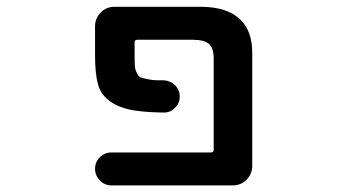

<svg xmlns="http://www.w3.org/2000/svg" viewBox="-20 -568 1040 569"><path d="M310.5 -18.6Q290 -18.6 275.9 -33.2Q261.7 -47.9 261.7 -67.9Q261.7 -87.9 275.9 -102.1Q290 -116.2 310.5 -116.2H605.5Q613.3 -116.2 613.3 -124V-393.6Q613.3 -425.8 599.6 -437.5Q585.9 -450.2 549.8 -450.2H386.7Q378.9 -450.2 378.9 -442.4V-403.3Q378.9 -380.9 379.9 -370.1Q380.9 -360.4 385.7 -351.6Q389.6 -342.8 394.5 -339.8Q399.4 -336.9 415 -334Q430.7 -330.1 448.2 -330.1Q455.1 -330.1 464.8 -330.1Q484.4 -329.1 498.5 -315.4Q512.7 -301.8 512.7 -281.7Q512.7 -261.7 498 -248Q485.4 -234.4 465.8 -234.4Q465.8 -234.4 464.8 -234.4Q413.1 -235.4 380.9 -240.2Q335.9 -247.1 307.6 -266.6Q278.3 -287.1 270.5 -318.4Q261.7 -348.6 261.7 -403.3V-490.2Q261.7 -513.7 278.3 -530.8Q294.9 -547.9 319.3 -547.9H573.2Q655.3 -547.9 693.4 -508.8Q728.5 -473.6 727.5 -408.2V-76.2Q727.5 -52.7 710.9 -35.6Q694.3 -18.6 669.9 -18.6Z"/></svg>

Font: Rounded Mgen+ 2m medium
Style: Regular
Weight: 500
Designer: [Source Han Sans]
Ryoko NISHIZUKA  (kana & ideographs); Paul D. Hunt (Latin, Greek & Cyrillic); Wenlong ZHANG  (bopomofo
Version: Version 1.059.20150602